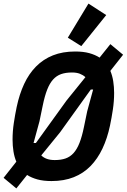

<svg xmlns="http://www.w3.org/2000/svg" viewBox="-25 -997 706 1070"><path d="M175 -200 346 -437 451 -567Q438 -579 420 -586Q402 -593 376 -593Q341 -593 315.5 -584Q290 -575 271 -554Q252 -533 238 -497.5Q224 -462 213 -408L195 -321L162 -200ZM280 -105Q315 -105 340.5 -114Q366 -123 385 -144Q404 -165 418 -200.5Q432 -236 443 -290L461 -377L494 -498H481L310 -260L205 -131Q231 -105 280 -105ZM262 12Q217 12 184 3Q151 -6 126 -22L66 53L-5 -6L66 -96Q55 -122 50 -153.5Q45 -185 45 -219Q45 -265 52 -311.5Q59 -358 68 -401Q83 -472 109.5 -529Q136 -586 176 -626.5Q216 -667 270 -688.5Q324 -710 394 -710Q439 -710 472 -701Q505 -692 530 -676L590 -751L661 -692L590 -602Q601 -576 606 -544.5Q611 -513 611 -479Q611 -433 604 -386.5Q597 -340 588 -297Q573 -226 546 -169Q519 -112 479.5 -71.5Q440 -31 386 -9.5Q332 12 262 12ZM428 -740 353 -787 468 -977 567 -913Z"/></svg>

Font: IBM Plex Sans Cond
Style: Bold Italic
Weight: 700
Width: 3
Italic angle: -11°
Designer: Mike Abbink, Paul van der Laan, Pieter van Rosmalen
Foundry: Bold Monday
Version: Version 1.3